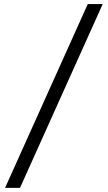

<svg xmlns="http://www.w3.org/2000/svg" viewBox="-20 -801 528 941"><path d="M483.4 -781.2 78.1 119.6H4.9L410.2 -781.2Z"/></svg>

Font: Andika New Basic
Style: Regular
Weight: 400
Designer: Victor Gaultney, Annie Olsen, Julie Remington, Don Collingsworth, Eric Hays
Foundry: SIL International
Version: Version 5.500